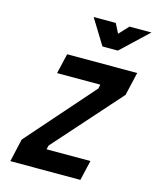

<svg xmlns="http://www.w3.org/2000/svg" viewBox="-134 -1017 897 1107"><g transform="rotate(15 315.0 -463.5)"><path d="M630 -927 470 -776H378L285 -927H417L446 -870L499 -927ZM165 -560 193 -680H611L579 -541L226 -144L220 -120H482L454 0H36L67 -137L418 -536L423 -560Z"/></g></svg>

Font: Titillium Web
Style: Bold Italic
Weight: 700
Italic angle: -13°
Version: Version 1.002;PS 57.000;hotconv 1.0.70;makeotf.lib2.5.55311